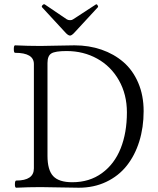

<svg xmlns="http://www.w3.org/2000/svg" viewBox="-20 -879 740 902"><path d="M309.1 -711.9Q301.3 -711.9 290 -723.1L178.2 -844.2Q173.8 -848.6 179.9 -855Q186 -861.3 190.9 -857.9L293.9 -788.1Q300.3 -784.2 309.1 -784.2Q317.9 -784.2 323.2 -788.1L430.2 -857.9Q434.1 -860.8 438.2 -854.7Q442.4 -848.6 439.9 -845.2L327.1 -723.1Q315.9 -711.9 309.1 -711.9ZM56.2 2.9Q49.8 2.9 50 -13.9Q50.3 -30.8 56.2 -30.8Q139.2 -30.8 139.2 -87.9V-578.1Q139.2 -630.9 50.8 -630.9Q44.9 -630.9 44.9 -648.4Q44.9 -666 50.8 -666Q110.8 -663.1 170.9 -663.1Q197.3 -663.1 250.5 -664.6Q303.7 -666 330.1 -666Q397.9 -666 456.8 -645.8Q515.6 -625.5 559.8 -587.4Q604 -549.3 629.4 -490Q654.8 -430.7 654.8 -356.9Q654.8 -280.3 634.3 -214.6Q613.8 -148.9 575.4 -100.6Q537.1 -52.2 479.2 -24.7Q421.4 2.9 350.1 2.9Q320.3 2.9 261 1.5Q201.7 0 170.9 0Q113.3 0 56.2 2.9ZM319.8 -22.9Q400.4 -22.9 459 -65.7Q517.6 -108.4 546.9 -181.9Q576.2 -255.4 576.2 -351.1Q576.2 -435.5 538.6 -501.7Q501 -567.9 436.5 -603.5Q372.1 -639.2 293 -639.2Q239.3 -639.2 221.2 -627.9Q203.1 -616.7 203.1 -583V-147Q203.1 -80.1 230 -51.5Q256.8 -22.9 319.8 -22.9Z"/></svg>

Font: Junicode SmCond Light
Style: Regular
Weight: 300
Width: 4
Designer: Peter S. Baker
Version: Version 2.206